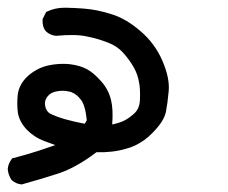

<svg xmlns="http://www.w3.org/2000/svg" viewBox="-75 -277 595 501"><path d="M-19.5 204.1Q-33.2 202.6 -43.5 193.8L-44.4 192.9L-45.4 191.9Q-49.3 185.5 -51.8 178.7Q-54.2 171.9 -54.7 165V164.1V163.1Q-53.2 149.4 -44.9 138.7L-43 135.7L-39.6 135.3Q-22.5 130.9 -5.6 126Q11.2 121.1 27.8 115.7Q48.3 108.9 69.3 101.6Q54.7 96.2 40.8 91.1Q26.9 85.9 15.1 78.1Q3.4 70.3 -5.9 60.5Q-24.9 39.6 -28.3 17.1Q-31.2 -3.9 -28.8 -28.8Q-25.9 -56.6 -2.4 -78.6Q9.3 -88.9 22.7 -95.9Q36.1 -103 51.8 -106.4Q61.5 -108.4 71 -109.4Q80.6 -110.4 89.8 -110.4Q99.1 -110.4 107.9 -109.4Q134.8 -106 152.3 -96.2Q169.4 -86.9 188.5 -65.4Q208 -43.9 214.8 -15.6Q220.7 8.3 217.8 47.9Q225.1 46.4 231.4 44.4Q237.8 42.5 243.2 40.5Q259.3 33.7 274.9 19.5Q288.6 7.3 290 -14.2Q290.5 -22 290.5 -29.8Q290.5 -37.6 290 -45.2Q289.6 -52.7 288.1 -60.5Q284.7 -82.5 273.9 -101.6Q262.7 -121.1 246.1 -139.6Q230.5 -156.7 207.5 -165.5Q195.3 -170.4 181.4 -174.6Q167.5 -178.7 152.8 -181.6Q123.5 -188.5 72.3 -183.6H71.3H70.3Q56.6 -185.1 46.4 -193.8L45.9 -194.3L45.4 -194.8Q40 -200.7 37.8 -208.5Q35.6 -216.3 36.1 -225.1V-227.1L37.1 -229L43.9 -242.7L45.4 -245.6L48.3 -247.1Q69.3 -256.8 92.3 -256.8Q95.2 -256.8 98.6 -256.8Q102.1 -256.8 105.5 -256.6Q108.9 -256.3 112.5 -256.3Q116.2 -256.3 120.1 -256.1Q124 -255.9 128.2 -255.6Q132.3 -255.4 136.5 -255.1Q140.6 -254.9 145.5 -254.4Q177.7 -252 215.3 -240.2Q253.9 -228.5 291.5 -195.8Q310.5 -179.7 324.7 -160.4Q338.9 -141.1 348.6 -118.7Q368.2 -73.7 365.2 -39.6Q362.3 -7.3 357.9 15.1Q355 28.3 346.2 41.7Q337.4 55.2 322.3 70.3Q312.5 80.6 301.5 88.4Q290.5 96.2 278.6 102.1Q266.6 107.9 253.4 111.3Q217.8 121.6 176.8 120.1Q123.5 160.6 76.9 175.8Q30.3 190.9 -16.1 203.6L-17.6 204.1ZM151.4 37.1Q147.5 -5.4 133.8 -19.5Q130.4 -23.9 126.7 -27.1Q123 -30.3 119.4 -32.5Q115.7 -34.7 112.3 -36.1Q108.9 -37.6 105.5 -38.1Q89.8 -42 72.8 -38.6Q57.1 -36.1 48.3 -24.4Q40 -13.2 43 0Q44.4 6.8 47.4 11.5Q50.3 16.1 55.2 19Q67.4 25.9 95.2 34.2Q119.6 41 146 45.9Z"/></svg>

Font: NaikaiFont
Style: Bold
Weight: 700
Version: Version 1.89